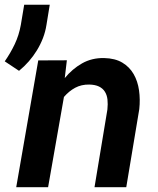

<svg xmlns="http://www.w3.org/2000/svg" viewBox="-52 -780 659 800"><path d="M226.6 -528.8 217.8 -454.6Q249 -492.7 289.8 -515.9Q330.6 -539.1 381.8 -538.1Q427.7 -537.1 457.8 -519Q487.8 -501 504.9 -471.2Q522 -441.4 527.3 -403.6Q532.7 -365.7 528.3 -325.2L474.1 0H341.8L395.5 -323.7Q397.9 -346.7 395.8 -365.5Q393.6 -384.3 385 -397.9Q376.5 -411.6 360.6 -419.4Q344.7 -427.2 319.8 -427.7Q287.1 -428.2 261.2 -414.3Q235.4 -400.4 214.4 -376L148.4 0H15.6L107.4 -528.3ZM141.6 -676.3Q137.2 -647.9 127 -621.3Q116.7 -594.7 101.8 -570.3Q86.9 -545.9 68.1 -524.4Q49.3 -502.9 27.3 -484.9L-32.2 -524.4Q-7.8 -559.6 9.5 -596.2Q26.9 -632.8 34.7 -675.8L48.8 -760.3H155.3Z"/></svg>

Font: Roboto Mono
Style: Bold Italic
Weight: 700
Designer: Google
Version: Version 2.000985; 2015; ttfautohint (v1.3)